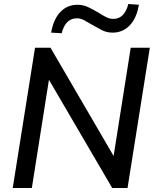

<svg xmlns="http://www.w3.org/2000/svg" viewBox="-20 -945 783 965"><path d="M44 0 156 -705H234L551 -161L637 -705H733L621 0H544L226 -544L140 0ZM290 -778 237 -781Q249 -849 283.5 -885Q318 -921 370 -921Q399 -921 424.5 -908.5Q450 -896 474 -882Q494 -869 512.5 -859.5Q531 -850 549 -850Q606 -850 625 -925L678 -921Q667 -854 632 -817.5Q597 -781 546 -781Q516 -781 491 -794Q466 -807 442 -821Q422 -833 403.5 -843Q385 -853 367 -853Q309 -853 290 -778Z"/></svg>

Font: Nunito Sans SemiBold
Style: Italic
Weight: 600
Italic angle: -9°
Designer: Vernon Adams
Foundry: Vernon Adams
Version: Version 3.006; ttfautohint (v1.8.3)